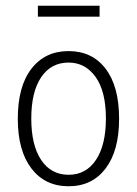

<svg xmlns="http://www.w3.org/2000/svg" viewBox="-20 -641 478 669"><path d="M219 8Q137 8 89.5 -54Q42 -116 42 -227Q42 -340 89.5 -401.5Q137 -463 219 -463Q301 -463 348 -401.5Q395 -340 395 -227Q395 -116 348 -54Q301 8 219 8ZM219 -32Q280 -32 314.5 -84Q349 -136 349 -228Q349 -323 313 -373Q277 -423 219 -423Q158 -423 123.5 -372Q89 -321 89 -228Q89 -135 123.5 -83.5Q158 -32 219 -32ZM112 -583V-621H327V-583Z"/></svg>

Font: Inconsolata SemiCondensed Light
Style: Regular
Weight: 300
Width: 4
Monospace: yes
Designer: Raph Levien, Cyreal, Brenton Simpson
Foundry: Raph Levien, Cyreal, Google
Version: Version 3.100; ttfautohint (v1.8.4.7-5d5b)